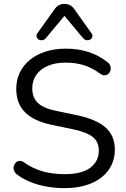

<svg xmlns="http://www.w3.org/2000/svg" viewBox="-20 -966 655 995"><path d="M314.7 8.9Q267.5 8.9 223 1.1Q178.5 -6.7 139.7 -22.1Q101 -37.4 70 -60.1Q57.8 -68.9 53.2 -80.6Q48.6 -92.3 51.1 -103.5Q53.6 -114.7 61.2 -122.7Q68.8 -130.7 80 -132.1Q91.2 -133.5 103.9 -124.7Q149.4 -92.8 200.3 -78.2Q251.2 -63.5 314.7 -63.5Q404.8 -63.5 448.5 -97.2Q492.2 -130.9 492.2 -185.6Q492.2 -230.7 460.6 -256.2Q429 -281.8 355.3 -296.9L251.2 -318.3Q156.7 -337.8 110.5 -383.4Q64.2 -429.1 64.2 -505.5Q64.2 -552.4 82.9 -590.5Q101.6 -628.7 135.7 -656.3Q169.8 -684 216.9 -699Q263.9 -713.9 320.7 -713.9Q383.9 -713.9 438.4 -696.6Q492.9 -679.2 537 -643.8Q548.2 -635.5 551.9 -624Q555.5 -612.5 552.8 -601.7Q550 -591 542.5 -584Q534.9 -577 523.5 -576Q512 -575.1 498.4 -584.4Q458.2 -614.4 414.9 -628Q371.6 -641.5 320.2 -641.5Q267.3 -641.5 228.5 -625Q189.7 -608.6 168.4 -578.4Q147.2 -548.3 147.2 -507.8Q147.2 -460.2 176.5 -432.3Q205.8 -404.4 273.4 -390.9L377.1 -369.4Q477.7 -348.4 526.4 -305.8Q575.2 -263.2 575.2 -190.3Q575.2 -145.5 557 -108.9Q538.9 -72.3 505 -45.9Q471.2 -19.5 423.1 -5.3Q375 8.9 314.7 8.9ZM217.7 -768.3Q208.9 -758.5 198.4 -757.5Q187.9 -756.5 179.8 -761.6Q171.8 -766.8 169.6 -775.8Q167.4 -784.9 174.8 -795.2L262.6 -917.9Q272.9 -933.1 285.8 -939.4Q298.8 -945.7 313.9 -945.7Q329.4 -945.7 342.1 -939.4Q354.8 -933.1 365.6 -917.9L453 -795.2Q460.8 -784.9 458.6 -775.8Q456.4 -766.8 448.4 -761.6Q440.3 -756.5 429.8 -757.5Q419.3 -758.5 410.5 -768.3L313.9 -883.8Z"/></svg>

Font: Nunito ExtraLight
Style: Regular
Weight: 200
Designer: Vernon Adams
Foundry: Vernon Adams
Version: Version 3.602